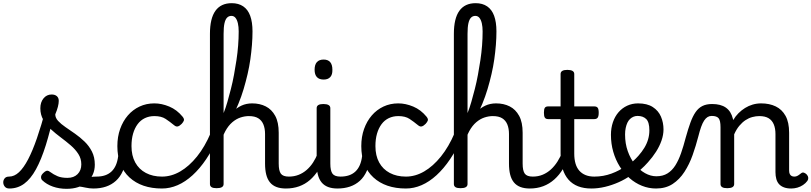

<svg xmlns="http://www.w3.org/2000/svg" viewBox="-114 -1170 5109 1209"><path d="M-55 17Q-74 17 -83.5 5.5Q-93 -6 -93.5 -20.5Q-94 -35 -85 -46.5Q-76 -58 -57 -58Q-24 -58 5.5 -85.5Q35 -113 63 -166.5Q91 -220 118.5 -299.5Q146 -379 174 -483L229 -469Q203 -347 174.5 -256Q146 -165 112.5 -104Q79 -43 38 -13Q-3 17 -55 17ZM305 19Q259 19 219 5Q179 -9 151 -36Q144 -44 144.5 -56Q145 -68 159 -81Q170 -92 179 -94.5Q188 -97 199 -89Q225 -70 249.5 -60Q274 -50 311 -50Q351 -50 374.5 -73.5Q398 -97 398 -135Q398 -171 379.5 -200Q361 -229 331.5 -254.5Q302 -280 269 -304.5Q236 -329 206.5 -356Q177 -383 158.5 -415.5Q140 -448 140 -488Q140 -526 160 -550.5Q180 -575 211 -575Q232 -575 244 -564.5Q256 -554 256 -535Q256 -519 250.5 -497.5Q245 -476 234 -450Q234 -428 252 -408.5Q270 -389 298.5 -369.5Q327 -350 358.5 -328Q390 -306 418.5 -278.5Q447 -251 465 -215.5Q483 -180 483 -133Q483 -66 434.5 -23.5Q386 19 305 19ZM474 17Q450 17 425.5 11.5Q401 6 377.5 3.5Q354 1 329 12L350 -16Q385 -34 409.5 -43Q434 -52 453.5 -55Q473 -58 493 -58Q502 -58 504 -46.5Q506 -35 502 -20.5Q498 -6 490.5 5.5Q483 17 474 17Z M475 17Q461 17 454.5 5.5Q448 -6 449.5 -20.5Q451 -35 462 -46.5Q473 -58 494 -58Q524 -58 547.5 -66Q571 -74 588 -90Q605 -106 615.5 -130Q626 -154 630 -186Q632 -201 645 -205.5Q658 -210 670.5 -205.5Q683 -201 681 -186Q677 -133 660 -94.5Q643 -56 616 -31.5Q589 -7 553.5 5Q518 17 475 17Z M906 17Q777 17 701 -53Q625 -123 625 -250Q625 -309 642.5 -358Q660 -407 691 -443Q722 -479 764.5 -499Q807 -519 858 -519Q904 -519 952 -499Q1000 -479 1036 -435Q1047 -421 1044 -411.5Q1041 -402 1030 -390Q1017 -377 1006 -374Q995 -371 983 -381Q955 -404 928.5 -421.5Q902 -439 858 -439Q825 -439 798 -426Q771 -413 752.5 -388Q734 -363 724 -328.5Q714 -294 714 -250Q714 -190 737.5 -147Q761 -104 804.5 -81Q848 -58 906 -58Q920 -58 927.5 -46.5Q935 -35 935 -20.5Q935 -6 928 5.5Q921 17 906 17Z M906 17Q887 17 878 5.5Q869 -6 869 -20.5Q869 -35 878 -46.5Q887 -58 906 -58Q965 -58 1021 -90.5Q1077 -123 1126.5 -184.5Q1176 -246 1213 -333Q1219 -347 1233 -346.5Q1247 -346 1257 -335Q1267 -324 1259 -306Q1225 -228 1184.5 -168Q1144 -108 1098.5 -66.5Q1053 -25 1004.5 -4Q956 17 906 17Z M1686 17Q1652 17 1627 7.5Q1602 -2 1586 -21.5Q1570 -41 1562.5 -70.5Q1555 -100 1555 -140V-326Q1555 -361 1544.5 -386.5Q1534 -412 1512 -425.5Q1490 -439 1453 -439Q1427 -439 1400 -430Q1373 -421 1348.5 -400Q1324 -379 1305 -344.5Q1286 -310 1275 -259L1264 -324Q1282 -367 1303.5 -402.5Q1325 -438 1350.5 -464.5Q1376 -491 1406.5 -505Q1437 -519 1474 -519Q1522 -519 1559.5 -500Q1597 -481 1619 -440.5Q1641 -400 1641 -334V-140Q1641 -95 1654.5 -76.5Q1668 -58 1705 -58Q1719 -58 1726 -46.5Q1733 -35 1731.5 -20.5Q1730 -6 1719 5.5Q1708 17 1686 17ZM1250 15Q1228 15 1218 8.5Q1208 2 1208 -11V-957Q1208 -1054 1242.5 -1102Q1277 -1150 1345 -1150Q1388 -1150 1417.5 -1130Q1447 -1110 1461.5 -1070.5Q1476 -1031 1476 -972Q1476 -931 1472.5 -887Q1469 -843 1462.5 -797Q1456 -751 1445 -703.5Q1434 -656 1420 -609Q1406 -562 1387 -516Q1368 -470 1345 -426.5Q1322 -383 1294 -343V-11Q1294 2 1283 8.5Q1272 15 1250 15ZM1294 -458Q1307 -490 1318 -528.5Q1329 -567 1340 -610Q1351 -653 1359.5 -699Q1368 -745 1375 -791.5Q1382 -838 1385.5 -883.5Q1389 -929 1389 -972Q1389 -1001 1384 -1023Q1379 -1045 1369 -1057.5Q1359 -1070 1343 -1070Q1327 -1070 1316 -1059Q1305 -1048 1299.5 -1023.5Q1294 -999 1294 -957Z M1686 17Q1672 17 1665.5 5.5Q1659 -6 1660.5 -20.5Q1662 -35 1673 -46.5Q1684 -58 1705 -58Q1738 -58 1766 -69Q1794 -80 1817 -100Q1840 -120 1857.5 -147Q1875 -174 1887 -205Q1893 -220 1904.5 -218.5Q1916 -217 1924.5 -207Q1933 -197 1930 -186Q1915 -138 1891.5 -100.5Q1868 -63 1837.5 -36.5Q1807 -10 1769 3.5Q1731 17 1686 17Z M2011 17Q1977 17 1952 7.5Q1927 -2 1911 -21.5Q1895 -41 1887.5 -70.5Q1880 -100 1880 -140V-489Q1880 -502 1890.5 -508.5Q1901 -515 1922 -515Q1944 -515 1955 -508.5Q1966 -502 1966 -489V-140Q1966 -95 1979.5 -76.5Q1993 -58 2030 -58Q2044 -58 2051 -46.5Q2058 -35 2056.5 -20.5Q2055 -6 2044 5.5Q2033 17 2011 17ZM1924 -669Q1896 -669 1881.5 -684.5Q1867 -700 1867 -731Q1867 -763 1881.5 -779Q1896 -795 1924 -795Q1951 -795 1965 -779Q1979 -763 1979 -731Q1980 -700 1965.5 -684.5Q1951 -669 1924 -669Z M2011 17Q1997 17 1990.5 5.5Q1984 -6 1985.5 -20.5Q1987 -35 1998 -46.5Q2009 -58 2030 -58Q2060 -58 2083.5 -66Q2107 -74 2124 -90Q2141 -106 2151.5 -130Q2162 -154 2166 -186Q2168 -201 2181 -205.5Q2194 -210 2206.5 -205.5Q2219 -201 2217 -186Q2213 -133 2196 -94.5Q2179 -56 2152 -31.5Q2125 -7 2089.5 5Q2054 17 2011 17Z M2442 17Q2313 17 2237 -53Q2161 -123 2161 -250Q2161 -309 2178.5 -358Q2196 -407 2227 -443Q2258 -479 2300.5 -499Q2343 -519 2394 -519Q2440 -519 2488 -499Q2536 -479 2572 -435Q2583 -421 2580 -411.5Q2577 -402 2566 -390Q2553 -377 2542 -374Q2531 -371 2519 -381Q2491 -404 2464.5 -421.5Q2438 -439 2394 -439Q2361 -439 2334 -426Q2307 -413 2288.5 -388Q2270 -363 2260 -328.5Q2250 -294 2250 -250Q2250 -190 2273.5 -147Q2297 -104 2340.5 -81Q2384 -58 2442 -58Q2456 -58 2463.5 -46.5Q2471 -35 2471 -20.5Q2471 -6 2464 5.5Q2457 17 2442 17Z M2442 17Q2423 17 2414 5.5Q2405 -6 2405 -20.5Q2405 -35 2414 -46.5Q2423 -58 2442 -58Q2501 -58 2557 -90.5Q2613 -123 2662.5 -184.5Q2712 -246 2749 -333Q2755 -347 2769 -346.5Q2783 -346 2793 -335Q2803 -324 2795 -306Q2761 -228 2720.5 -168Q2680 -108 2634.5 -66.5Q2589 -25 2540.5 -4Q2492 17 2442 17Z M3222 17Q3188 17 3163 7.5Q3138 -2 3122 -21.5Q3106 -41 3098.5 -70.5Q3091 -100 3091 -140V-326Q3091 -361 3080.5 -386.5Q3070 -412 3048 -425.5Q3026 -439 2989 -439Q2963 -439 2936 -430Q2909 -421 2884.5 -400Q2860 -379 2841 -344.5Q2822 -310 2811 -259L2800 -324Q2818 -367 2839.5 -402.5Q2861 -438 2886.5 -464.5Q2912 -491 2942.5 -505Q2973 -519 3010 -519Q3058 -519 3095.5 -500Q3133 -481 3155 -440.5Q3177 -400 3177 -334V-140Q3177 -95 3190.5 -76.5Q3204 -58 3241 -58Q3255 -58 3262 -46.5Q3269 -35 3267.5 -20.5Q3266 -6 3255 5.5Q3244 17 3222 17ZM2786 15Q2764 15 2754 8.5Q2744 2 2744 -11V-957Q2744 -1054 2778.5 -1102Q2813 -1150 2881 -1150Q2924 -1150 2953.5 -1130Q2983 -1110 2997.5 -1070.5Q3012 -1031 3012 -972Q3012 -931 3008.5 -887Q3005 -843 2998.5 -797Q2992 -751 2981 -703.5Q2970 -656 2956 -609Q2942 -562 2923 -516Q2904 -470 2881 -426.5Q2858 -383 2830 -343V-11Q2830 2 2819 8.5Q2808 15 2786 15ZM2830 -458Q2843 -490 2854 -528.5Q2865 -567 2876 -610Q2887 -653 2895.5 -699Q2904 -745 2911 -791.5Q2918 -838 2921.5 -883.5Q2925 -929 2925 -972Q2925 -1001 2920 -1023Q2915 -1045 2905 -1057.5Q2895 -1070 2879 -1070Q2863 -1070 2852 -1059Q2841 -1048 2835.5 -1023.5Q2830 -999 2830 -957Z M3222 17Q3208 17 3201.5 5.5Q3195 -6 3196.5 -20.5Q3198 -35 3209 -46.5Q3220 -58 3241 -58Q3275 -58 3303.5 -70Q3332 -82 3355 -103Q3378 -124 3396.5 -153Q3415 -182 3428 -216Q3434 -231 3446 -229.5Q3458 -228 3466.5 -219Q3475 -210 3472 -199Q3456 -148 3432 -108Q3408 -68 3376.5 -40Q3345 -12 3306.5 2.5Q3268 17 3222 17Z M3610 17Q3562 17 3526 3Q3490 -11 3465.5 -39Q3441 -67 3428.5 -108Q3416 -149 3416 -203V-420H3338Q3323 -420 3317 -429Q3311 -438 3311 -460Q3311 -483 3317 -491.5Q3323 -500 3338 -500H3416V-704Q3416 -717 3426.5 -723.5Q3437 -730 3458 -730Q3480 -730 3491 -723.5Q3502 -717 3502 -704V-500H3628Q3643 -500 3649.5 -491.5Q3656 -483 3656 -460Q3656 -438 3649.5 -429Q3643 -420 3628 -420H3502V-203Q3502 -167 3510 -140Q3518 -113 3534 -95Q3550 -77 3573.5 -67.5Q3597 -58 3628 -58Q3642 -58 3649 -46.5Q3656 -35 3654.5 -20.5Q3653 -6 3642 5.5Q3631 17 3610 17Z M3610 17Q3591 17 3584.5 5.5Q3578 -6 3582 -20.5Q3586 -35 3598 -46.5Q3610 -58 3629 -58Q3685 -58 3736.5 -77Q3788 -96 3825 -124Q3839 -133 3849 -128Q3859 -123 3864 -110.5Q3869 -98 3867.5 -84.5Q3866 -71 3855 -64Q3823 -41 3781.5 -22.5Q3740 -4 3696 6.5Q3652 17 3610 17Z M3829 -121Q3851 -136 3870.5 -153.5Q3890 -171 3906 -189Q3928 -214 3943.5 -239.5Q3959 -265 3967 -292.5Q3975 -320 3975 -349Q3975 -401 3955 -420.5Q3935 -440 3901 -440Q3887 -440 3880.5 -452Q3874 -464 3874.5 -479.5Q3875 -495 3882.5 -507Q3890 -519 3904 -519Q3961 -519 3996.5 -496Q4032 -473 4048 -435.5Q4064 -398 4064 -355Q4064 -321 4051.5 -285Q4039 -249 4017 -214.5Q3995 -180 3966 -148Q3945 -124 3921 -103Q3897 -82 3871 -64Z M4017 17Q3971 17 3928.5 0Q3886 -17 3850.5 -48Q3815 -79 3788.5 -121.5Q3762 -164 3747.5 -214.5Q3733 -265 3733 -321Q3733 -364 3745.5 -400.5Q3758 -437 3781 -463.5Q3804 -490 3835.5 -504.5Q3867 -519 3904 -519Q3918 -519 3924.5 -507Q3931 -495 3930.5 -479.5Q3930 -464 3922 -452Q3914 -440 3900 -440Q3887 -440 3875 -435Q3863 -430 3853 -420.5Q3843 -411 3836.5 -397Q3830 -383 3826 -364.5Q3822 -346 3822 -323Q3822 -266 3839 -218Q3856 -170 3884.5 -134.5Q3913 -99 3948 -79.5Q3983 -60 4019 -60Q4060 -60 4089 -78Q4118 -96 4138.5 -128.5Q4159 -161 4174.5 -205.5Q4190 -250 4204 -304Q4219 -358 4233.5 -398Q4248 -438 4266 -464Q4284 -490 4309 -502.5Q4334 -515 4370 -515Q4384 -515 4390.5 -503.5Q4397 -492 4396.5 -477.5Q4396 -463 4388.5 -451.5Q4381 -440 4367 -440Q4353 -440 4341.5 -433Q4330 -426 4320 -411Q4310 -396 4301 -371Q4292 -346 4283 -310Q4268 -252 4247.5 -194Q4227 -136 4196 -88Q4165 -40 4121.5 -11.5Q4078 17 4017 17Z M4465 15Q4444 15 4433.5 8.5Q4423 2 4423 -11V-369Q4423 -411 4411 -425.5Q4399 -440 4368 -440Q4353 -440 4346 -451.5Q4339 -463 4339 -477.5Q4339 -492 4347 -503.5Q4355 -515 4370 -515Q4397 -515 4418.5 -509.5Q4440 -504 4456.5 -492.5Q4473 -481 4484 -463.5Q4495 -446 4501 -422L4503 -414Q4517 -438 4536 -457Q4555 -476 4577.5 -490Q4600 -504 4625.5 -511.5Q4651 -519 4679 -519Q4731 -519 4770.5 -500Q4810 -481 4832.5 -440.5Q4855 -400 4855 -334V-96Q4855 -83 4859 -74.5Q4863 -66 4870.5 -62Q4878 -58 4887 -58Q4896 -58 4903.5 -61Q4911 -64 4918 -69.5Q4925 -75 4932 -80Q4940 -86 4950 -82Q4960 -78 4967 -70Q4975 -60 4975.5 -50Q4976 -40 4970 -31Q4959 -16 4942.5 -5Q4926 6 4907 11.5Q4888 17 4868 17Q4842 17 4823 10Q4804 3 4792 -10Q4780 -23 4774.5 -42.5Q4769 -62 4769 -86V-326Q4769 -361 4758.5 -386.5Q4748 -412 4726 -425.5Q4704 -439 4667 -439Q4646 -439 4623.5 -433Q4601 -427 4580.5 -413.5Q4560 -400 4541.5 -378Q4523 -356 4509 -324V-11Q4509 2 4498 8.5Q4487 15 4465 15Z"/></svg>

Font: Playwrite BR
Style: Regular
Weight: 400
Designer: Veronika Burian, José Scaglione
Foundry: TypeTogether
Version: Version 1.002